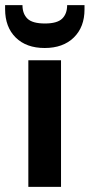

<svg xmlns="http://www.w3.org/2000/svg" viewBox="-66 -732 351 752"><path d="M45 0V-496H173V0ZM109 -544Q37 -544 -4.5 -585Q-46 -626 -46 -696V-712H22Q22 -678 41.5 -659Q61 -640 110 -640Q158 -640 177.5 -659Q197 -678 197 -712H265V-695Q265 -626 223 -585Q181 -544 109 -544Z"/></svg>

Font: Rethink Sans
Style: Bold
Weight: 700
Designer: The Rethink Sans project authors (Hans Thiessen). DM Sans designed by Colophon Foundry.
Foundry: Rethink Communications LLC
Version: Version 1.001